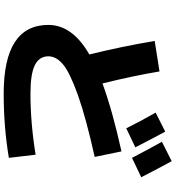

<svg xmlns="http://www.w3.org/2000/svg" viewBox="25 -910 950 1040"><g transform="rotate(90 500.0 -390.0)"><path d="M778 -648 675 -599Q636 -678 590 -758L693 -810Q739 -725 778 -648ZM940 -680 835 -630Q790 -717 748 -792L853 -845Q889 -780 940 -680ZM800 -573 830 -428Q619 -381 496.5 -337.5Q374 -294 329.5 -257Q285 -220 285 -177Q285 -128 332.5 -104Q380 -80 487 -80Q647 -80 818 -108L835 37Q668 65 487 65Q115 65 115 -177Q115 -307 275 -399Q230 -582 202 -753L367 -779Q391 -636 432 -470Q575 -523 800 -573Z"/></g></svg>

Font: Mplus 1p ExtraBold
Style: Regular
Weight: 800
Version: Version 1.061